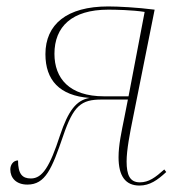

<svg xmlns="http://www.w3.org/2000/svg" viewBox="-20 -566 569 596"><path d="M413 10C445 10 469 -7 496 -32L490 -40C462 -15 442 0 414 0C383 0 373 -23 373 -65C373 -100 383 -152 393 -201L460 -536C406 -543 346 -546 316 -546C187 -546 121 -490 121 -398C121 -317 165 -269 258 -262C217 -255 192 -223 166 -145C135 -50 112 -12 76 -12C49 -12 36 -26 36 -68C21 -68 12 -54 12 -40C12 -14 30 7 65 7C121 7 141 -42 176 -144C208 -238 232 -257 295 -257H377L366 -201C357 -156 348 -116 348 -78C348 -20 369 10 413 10ZM303 -267C195 -267 149 -323 149 -399C149 -483 203 -536 316 -536C338 -536 391 -535 429 -529L379 -267Z"/></svg>

Font: Noto Serif Display Thin
Style: Italic
Weight: 100
Italic angle: -12°
Designer: Monotype Design Team
Foundry: Monotype Imaging Inc.
Version: Version 2.009